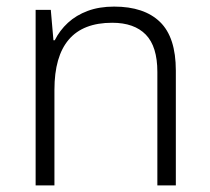

<svg xmlns="http://www.w3.org/2000/svg" viewBox="-20 -562 636 582"><path d="M326 -542Q417 -542 465 -495.5Q513 -449 513 -348V0H457V-344Q457 -421 422 -457Q387 -493 320 -493Q232 -493 188.5 -442Q145 -391 145 -290V0H88V-532H134L142 -440H146Q161 -470 186 -493Q211 -516 246 -529Q281 -542 326 -542Z"/></svg>

Font: Noto Sans Cham Light
Style: Regular
Weight: 300
Version: Version 2.002